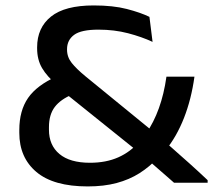

<svg xmlns="http://www.w3.org/2000/svg" viewBox="-20 -672 784 706"><path d="M620 0Q612 -7.5 595 -22Q578 -36.5 558.8 -53.5Q539.5 -70.5 523 -84.8Q506.5 -99 499.5 -105.5L483 -118L206.5 -340L191 -358.5Q153 -390.5 134.8 -421.5Q116.5 -452.5 116.5 -494.5V-498Q116.5 -570 167.5 -611Q218.5 -652 324.5 -652Q396 -652 446.2 -639Q496.5 -626 529.5 -610L541 -518Q501.5 -536.5 450.8 -549.8Q400 -563 342 -563Q278.5 -563 252.5 -543.8Q226.5 -524.5 226.5 -491V-489.5Q226.5 -462 243.8 -440.5Q261 -419 293 -392.5L544 -187.5L576.5 -159.5Q594 -144.5 610.8 -129.5Q627.5 -114.5 644 -100Q660.5 -85.5 677 -70.8Q693.5 -56 710 -40.8Q726.5 -25.5 743.5 -9.5V0ZM302.5 13.5Q177 13.5 114 -39.5Q51 -92.5 51 -183.5V-194Q51 -265 83.2 -311.8Q115.5 -358.5 188.5 -391L247 -325Q203 -307 181.5 -278.8Q160 -250.5 160 -204.5V-195Q160 -138 198.5 -105.8Q237 -73.5 311 -73.5Q370 -73.5 415 -93.5Q460 -113.5 492.5 -151.5L516.5 -180Q545.5 -222 564.2 -274Q583 -326 592 -390H695Q683.5 -307 656.5 -238.2Q629.5 -169.5 588.5 -119L561.5 -92.5Q530.5 -59 493 -35.2Q455.5 -11.5 408.8 1Q362 13.5 302.5 13.5Z"/></svg>

Font: Anek Gurmukhi Medium SemiExpanded
Style: Regular
Weight: 500
Width: 6
Version: Version 1.003